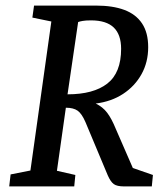

<svg xmlns="http://www.w3.org/2000/svg" viewBox="-20 -668 569 688"><path d="M13 0 18 -43 89 -57 164 -591 96 -605 102 -648H324Q384 -648 425.5 -632.5Q467 -617 489 -584Q511 -551 511 -499Q511 -445 487 -402Q463 -359 421 -331.5Q379 -304 323 -297Q348 -285 364 -264Q380 -243 395 -206L456 -66L528 -41L524 0H425Q399 0 387.5 -8.5Q376 -17 366 -40L286 -231Q273 -261 258 -271.5Q243 -282 216 -282L184 -56L250 -41L246 0ZM222 -330Q315 -330 364.5 -368.5Q414 -407 414 -493Q414 -544 387.5 -569.5Q361 -595 306 -595Q287 -595 276 -593Q265 -591 260 -589Z"/></svg>

Font: Faustina Medium
Style: Italic
Weight: 500
Italic angle: -8°
Designer: Alfonso Garcia
Foundry: http://www.omnibus-type.com
Version: Version 1.200